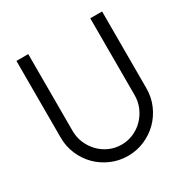

<svg xmlns="http://www.w3.org/2000/svg" viewBox="-180 -958 1100 1126"><g transform="rotate(-30 370.0 -395.0)"><path d="M660 -280Q660 -220 637 -167Q614 -114 575 -75Q536 -36 483 -13Q430 10 370 10Q310 10 257 -13Q204 -36 165 -75Q126 -114 103 -167Q80 -220 80 -280V-800H160V-280Q160 -236 176.5 -197.5Q193 -159 221.5 -129.5Q250 -100 288 -83Q326 -66 370 -66Q413 -66 451.5 -83Q490 -100 518.5 -129.5Q547 -159 563.5 -197.5Q580 -236 580 -280V-800H660Z"/></g></svg>

Font: Gauge
Style: Regular
Weight: 400
Designer: Daniel Pimley
Foundry: Daniel Pimley
Version: Version 2.0